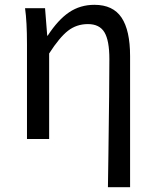

<svg xmlns="http://www.w3.org/2000/svg" viewBox="-20 -577 644 797"><path d="M430 66Q434 -222 434 -332Q434 -409 413.5 -443Q393 -477 345 -477Q298 -477 262.5 -449.5Q227 -422 184 -355V0H92V-394Q92 -487 84 -543H167L176 -429H178Q221 -495 267 -526Q313 -557 372 -557Q449 -557 484.5 -504Q520 -451 520 -344V200H428Z"/></svg>

Font: Merged Yaku Han JP
Style: Regular
Weight: 400
Designer: Ryoko NISHIZUKA 西塚涼子 (kana, bopomofo & ideographs); Paul D. Hunt (Latin, Greek & Cyrillic); Sandoll Communications 산돌커뮤니
Foundry: Adobe
Version: Version 2.004